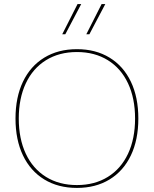

<svg xmlns="http://www.w3.org/2000/svg" viewBox="-20 -911 754 941"><path d="M378 -891 300 -743H285L360 -891ZM496 -891 418 -743H403L478 -891ZM658 -330Q658 -226 621.5 -149.5Q585 -73 517 -31.5Q449 10 357 10Q265 10 197 -31.5Q129 -73 92.5 -149.5Q56 -226 56 -330Q56 -434 92.5 -510.5Q129 -587 197 -628.5Q265 -670 357 -670Q449 -670 517 -628.5Q585 -587 621.5 -510.5Q658 -434 658 -330ZM72 -330Q72 -231 106.5 -157.5Q141 -84 205.5 -44Q270 -4 357 -4Q444 -4 508.5 -44Q573 -84 607.5 -157.5Q642 -231 642 -330Q642 -429 607.5 -502.5Q573 -576 508.5 -616Q444 -656 357 -656Q270 -656 205.5 -616Q141 -576 106.5 -502.5Q72 -429 72 -330Z"/></svg>

Font: Work Sans Hairline
Style: Regular
Weight: 400
Designer: Wei Huang
Foundry: Wei Huang
Version: Version 1.032